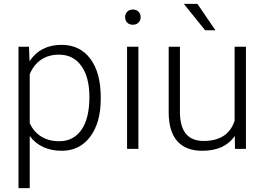

<svg xmlns="http://www.w3.org/2000/svg" viewBox="-20 -770 1368 993"><path d="M501 -258.8Q501 -135.3 446.3 -62.7Q391.6 9.8 299.8 9.8Q191.4 9.8 133.8 -66.4V203.1H75.7V-528.3H129.9L132.8 -453.6Q189.9 -538.1 298.3 -538.1Q393.1 -538.1 447 -466.3Q501 -394.5 501 -267.1ZM442.4 -269Q442.4 -370.1 400.9 -428.7Q359.4 -487.3 285.2 -487.3Q231.4 -487.3 192.9 -461.4Q154.3 -435.5 133.8 -386.2V-132.8Q154.8 -87.4 193.8 -63.5Q232.9 -39.6 286.1 -39.6Q359.9 -39.6 401.1 -98.4Q442.4 -157.2 442.4 -269Z M695.8 0H637.2V-528.3H695.8ZM627 -681.2Q627 -697.8 637.7 -709.2Q648.4 -720.7 667 -720.7Q685.5 -720.7 696.5 -709.2Q707.5 -697.8 707.5 -681.2Q707.5 -664.6 696.5 -653.3Q685.5 -642.1 667 -642.1Q648.4 -642.1 637.7 -653.3Q627 -664.6 627 -681.2Z M1194.3 -66.9Q1141.6 9.8 1025.9 9.8Q941.4 9.8 897.5 -39.3Q853.5 -88.4 852.5 -184.6V-528.3H910.6V-191.9Q910.6 -41 1032.7 -41Q1159.7 -41 1193.4 -146V-528.3H1252V0H1195.3ZM1094.2 -613.3H1041L930.7 -750H1001Z"/></svg>

Font: Roboto-Light
Style: Regular
Weight: 300
Designer: Google
Version: Version 2.137; 2017